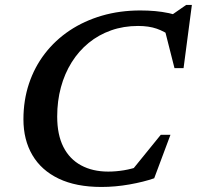

<svg xmlns="http://www.w3.org/2000/svg" viewBox="-20 -730 782 762"><path d="M537.5 -71.5 493 -41 618 -195H656.5L592 -22.5Q550.5 -8 494 2Q437.5 12 382.5 12Q282 12 213 -21Q144 -54 108.5 -114.5Q73 -175 73 -256.5Q73 -332 95 -398Q117 -464 158 -517.2Q199 -570.5 256.2 -608.8Q313.5 -647 384.5 -667.8Q455.5 -688.5 537 -688.5Q567.5 -688.5 595.5 -686Q623.5 -683.5 650.5 -677.8Q677.5 -672 704.5 -662L645.5 -659.5L719 -710.5H741.5L708.5 -459.5H672.5L629.5 -629L665 -582Q633 -605.5 601.8 -616.2Q570.5 -627 528 -627Q470.5 -627 421 -609.5Q371.5 -592 332 -559.8Q292.5 -527.5 264.5 -482.8Q236.5 -438 221.8 -383.8Q207 -329.5 207 -267.5Q207 -195.5 231.5 -147Q256 -98.5 301.8 -73.8Q347.5 -49 409.5 -49Q439.5 -49 471.5 -54.2Q503.5 -59.5 537.5 -71.5Z"/></svg>

Font: Newsreader 16pt 16pt SemiBold
Style: Italic
Weight: 600
Italic angle: -17°
Version: Version 1.003